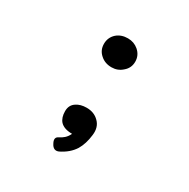

<svg xmlns="http://www.w3.org/2000/svg" viewBox="-126 -725 753 764"><g transform="rotate(30 250.0 -343.0)"><path d="M322.3 -542Q322.3 -512.7 299.8 -494.1Q279.3 -475.6 251 -475.6Q220.7 -475.6 200.2 -494.1Q178.7 -512.7 178.7 -542Q178.7 -571.3 200.2 -590.8Q220.7 -608.4 251 -608.4Q279.3 -608.4 299.8 -590.8Q322.3 -571.3 322.3 -542ZM247.1 -287.1Q281.2 -287.1 302.7 -265.6Q326.2 -243.2 321.3 -205.1Q316.4 -162.1 298.8 -132.8Q278.3 -100.6 238.3 -81.1Q215.8 -71.3 203.1 -96.7Q189.5 -121.1 210 -129.9Q222.7 -136.7 230.5 -143.6Q241.2 -153.3 248 -168Q210.9 -168 193.4 -186.5Q178.7 -203.1 178.7 -232.4Q178.7 -260.7 200.2 -274.4Q218.8 -287.1 247.1 -287.1Z"/></g></svg>

Font: GungsuhChe
Style: Regular
Weight: 400
Monospace: yes
Version: Version 2.21